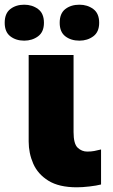

<svg xmlns="http://www.w3.org/2000/svg" viewBox="-57 -787 481 817"><path d="M270 10Q194 10 149 -18Q104 -46 84.5 -90.5Q65 -135 65 -185V-553H256V-225Q256 -175 273.5 -158.5Q291 -142 314 -142Q331 -142 344 -144.5Q357 -147 373 -151V-2Q354 3 323.5 6.5Q293 10 270 10ZM-37 -690Q-37 -730 -13 -748.5Q11 -767 46 -767Q80 -767 105 -748.5Q130 -730 130 -690Q130 -651 105 -632.5Q80 -614 46 -614Q11 -614 -13 -632.5Q-37 -651 -37 -690ZM197 -690Q197 -730 221 -748.5Q245 -767 281 -767Q315 -767 340 -748.5Q365 -730 365 -690Q365 -651 340 -632.5Q315 -614 281 -614Q245 -614 221 -632.5Q197 -651 197 -690Z"/></svg>

Font: Noto Sans Black
Style: Regular
Weight: 900
Designer: Monotype Design Team
Foundry: Monotype Imaging Inc.
Version: Version 2.007